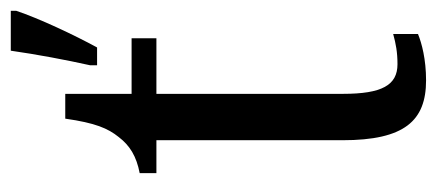

<svg xmlns="http://www.w3.org/2000/svg" viewBox="-247 -553 810 356"><g transform="rotate(-90 158.0 -375.0)"><path d="M215 -613V-600H248C271 -642 302 -708 316 -750V-760H242C235 -711 225 -658 215 -613ZM187 10C226 10 256 2 273 -5V-51C255 -46 239 -43 217 -43C178 -43 162 -72 162 -144V-490H265V-536H162V-659H116C108 -603 98 -580 82 -560C66 -539 46 -527 15 -521V-490H76V-145C76 -30 112 10 187 10Z"/></g></svg>

Font: Noto Serif Ethiopic XCn
Style: Regular
Weight: 400
Width: 2
Designer: Monotype Design Team
Foundry: Monotype Imaging Inc.
Version: Version 2.102